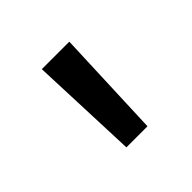

<svg xmlns="http://www.w3.org/2000/svg" viewBox="-80 -815 434 434"><g transform="rotate(-45 137.0 -598.0)"><path d="M103.5 -467.3 93.3 -727.5H181.2L170.9 -467.3Z"/></g></svg>

Font: Inter 24pt
Style: Regular
Weight: 400
Designer: Rasmus Andersson
Foundry: rsms
Version: Version 4.001;git-66647c0bb